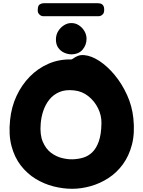

<svg xmlns="http://www.w3.org/2000/svg" viewBox="-20 -1165 895 1198"><path d="M222 -1079Q212 -1090 217 -1118Q219 -1132 229.5 -1138.5Q240 -1145 254 -1145H591Q623 -1145 629 -1118Q631 -1105 629.5 -1094.5Q628 -1084 624 -1079Q612 -1064 596 -1064H249Q234 -1064 222 -1079ZM520 -923Q520 -885 496 -856Q472 -827 426 -826Q404 -826 381 -836Q358 -846 343 -867.5Q328 -889 329 -923Q330 -950 344 -972Q358 -994 379.5 -1007.5Q401 -1021 423 -1021Q449 -1022 471 -1008Q493 -994 506.5 -971.5Q520 -949 520 -923ZM812 -428Q822 -335 803.5 -263.5Q785 -192 746.5 -139.5Q708 -87 656 -53.5Q604 -20 545.5 -3.5Q487 13 430 13Q373 13 314 -2Q255 -17 202.5 -49Q150 -81 110.5 -131.5Q71 -182 52 -253Q33 -324 43 -417Q51 -497 83 -566Q115 -635 166 -687Q217 -739 283 -767.5Q349 -796 424 -794Q429 -794 439 -801.5Q449 -809 465.5 -816Q482 -823 506 -821Q551 -817 601 -784Q651 -751 696 -696.5Q741 -642 772.5 -573Q804 -504 812 -428ZM433 -171Q468 -172 499.5 -181.5Q531 -191 556 -215Q581 -239 596.5 -283Q612 -327 613 -396Q614 -444 592 -489Q570 -534 531 -565Q492 -596 442 -601Q388 -607 350 -590.5Q312 -574 287.5 -543Q263 -512 250 -473Q237 -434 234 -394Q228 -325 247 -280.5Q266 -236 298 -212Q330 -188 366.5 -179Q403 -170 433 -171Z"/></svg>

Font: Potta One
Style: Regular
Weight: 400
Designer: 108,108go
Foundry: Font Zone 108
Version: Version 1.000